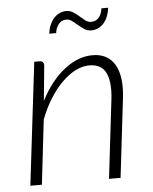

<svg xmlns="http://www.w3.org/2000/svg" viewBox="-51 -735 618 778"><g transform="rotate(-5 258.0 -346.0)"><path d="M125.5 -337.5Q145.5 -377 170.2 -408.2Q195 -439.5 222.5 -461Q250 -482.5 279 -493.8Q308 -505 337.5 -505Q369.5 -505 392.2 -492.5Q415 -480 428.8 -456Q442.5 -432 446.8 -397.2Q451 -362.5 445.5 -318L408 0H361L398.5 -318Q407 -389 389 -427Q371 -465 321.5 -465Q293.5 -465 265.2 -450.8Q237 -436.5 210.2 -410.2Q183.5 -384 160 -346.8Q136.5 -309.5 118.5 -263L88 0H41L100.5 -499H122Q139.5 -499 139.5 -481ZM344 -640Q364 -640 375.8 -653.8Q387.5 -667.5 390.5 -691H418Q416 -673 409.8 -657.2Q403.5 -641.5 393.8 -630Q384 -618.5 371 -612Q358 -605.5 342 -605.5Q326.5 -605.5 314 -613.8Q301.5 -622 290.2 -631.8Q279 -641.5 268 -649.8Q257 -658 245 -658Q226 -658 214 -643.8Q202 -629.5 199 -607H171Q173 -625 179.5 -640.8Q186 -656.5 195.8 -668Q205.5 -679.5 218.8 -686Q232 -692.5 247.5 -692.5Q263 -692.5 275.8 -684.2Q288.5 -676 299.5 -666.2Q310.5 -656.5 321.2 -648.2Q332 -640 344 -640Z"/></g></svg>

Font: Lato 2
Style: Italic
Weight: 300
Italic angle: -7°
Designer: Lukasz Dziedzic with Adam Twardoch and Botio Nikoltchev
Foundry: tyPoland Lukasz Dziedzic
Version: Version 2.015; 2015-08-06; http://www.latofonts.com/